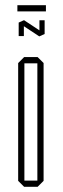

<svg xmlns="http://www.w3.org/2000/svg" viewBox="-20 -720 244 740"><path d="M73 0 50 -23V-477L73 -500H125L148 -477V-23L125 0ZM74 -476V-24H124V-476ZM52 -581V-633L72 -642H73L132 -603V-642H152V-589L132 -580H131L72 -619V-581ZM47 -676V-700H157V-676Z"/></svg>

Font: Foldit Thin Thin
Style: Regular
Weight: 250
Version: Version 1.003